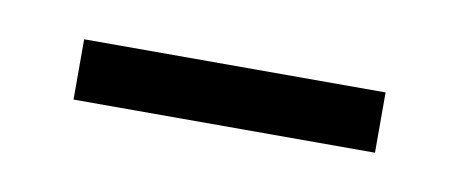

<svg xmlns="http://www.w3.org/2000/svg" viewBox="-25 -360 330 138"><g transform="rotate(10 140.0 -291.0)"><path d="M250 -313V-269H30V-313Z"/></g></svg>

Font: Ek Mukta ExtraLight
Style: Regular
Weight: 275
Designer: Girish Dalvi and Yashodeep Gholap
Foundry: Ek Type
Version: Version 2.538;PS 1.002;hotconv 16.6.51;makeotf.lib2.5.65220;